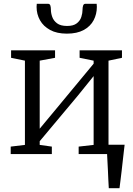

<svg xmlns="http://www.w3.org/2000/svg" viewBox="-20 -813 702 1013"><path d="M554 180Q552.5 157.5 551.5 134.2Q550.5 111 549.5 88.2Q548.5 65.5 547.2 43.2Q546 21 545 -0.5L498 -49.5H637.5Q635 -26.5 632.2 -3.8Q629.5 19 627 42.2Q624.5 65.5 621.8 88.5Q619 111.5 616.2 134.5Q613.5 157.5 610.5 180ZM36.5 0V-39.5L111.5 -48.5V-493L38.5 -508V-547.5H270.5V-508L189.5 -493V-134L266 -226L474 -477V-493L400 -508V-547.5H623.5V-508L552.5 -493V-48.5L626 -39.5V0H395V-39.5L474 -48.5V-411.5L390 -307.5L189.5 -68V-48.5L253.5 -39.5V0ZM233 -793Q243 -793 245.8 -783.5Q248.5 -774 248.5 -762.5Q248.5 -744 255.5 -724Q262.5 -704 281 -690Q299.5 -676 334 -676Q367.5 -676 385.2 -690Q403 -704 409.2 -724Q415.5 -744 415.5 -762.5Q415.5 -774 418.5 -783.5Q421.5 -793 431 -793H490Q490 -789 490.5 -784.8Q491 -780.5 491 -776.5Q491 -738.5 474 -706.2Q457 -674 421.8 -654.8Q386.5 -635.5 333 -635.5Q280 -635.5 244.5 -654.8Q209 -674 191 -706.2Q173 -738.5 173 -776.5Q173 -780.5 173.5 -784.8Q174 -789 174 -793Z"/></svg>

Font: Merriweather 36pt Light
Style: Regular
Weight: 300
Designer: Eben Sorkin
Foundry: Eben Sorkin
Version: Version 2.100